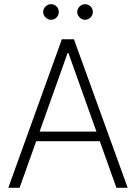

<svg xmlns="http://www.w3.org/2000/svg" viewBox="-20 -894 646 914"><path d="M19.5 0 274.4 -707H332L587.9 0H534.2L455.1 -221.7H152.3L73.2 0ZM439 -267.6 305.7 -641.6H301.8L168.5 -267.6ZM185.5 -836.9Q185.5 -852.1 196.8 -863Q208 -874 222.7 -874Q238.8 -874 249.3 -863.3Q259.8 -852.5 259.8 -836.9Q259.8 -821.8 249 -810.8Q238.3 -799.8 222.7 -799.8Q208 -799.8 196.8 -811Q185.5 -822.3 185.5 -836.9ZM347.7 -836.9Q347.7 -852.1 358.9 -863Q370.1 -874 384.8 -874Q400.4 -874 411.1 -863.3Q421.9 -852.5 421.9 -836.9Q421.9 -822.3 410.9 -811Q399.9 -799.8 384.8 -799.8Q370.1 -799.8 358.9 -811Q347.7 -822.3 347.7 -836.9Z"/></svg>

Font: Pretendard ExtraLight
Style: Regular
Weight: 200
Designer: Base glyphs from Inter by Rasmus Andersson; Hangeul glyphs from Noto Sans CJK(Source Han Sans) by Jang Soo-young and Kan
Foundry: Kil Hyung-jin
Version: Version 1.309